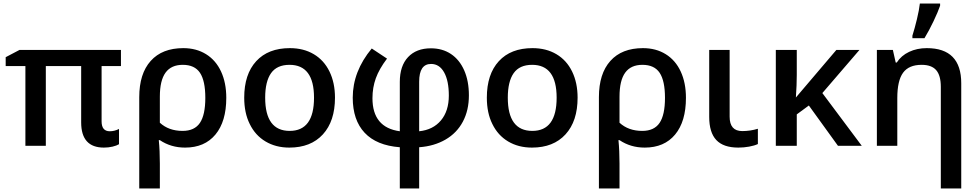

<svg xmlns="http://www.w3.org/2000/svg" viewBox="-20 -821 5510 1081"><path d="M552 -138V-449H661V-540H90L12 -499V-449H123V0H238V-449H437V-132Q437 10 565 10Q591 10 614 4.5Q637 -1 650 -9V-95Q625 -82 598 -82Q552 -82 552 -138Z M1012 -550Q893 -550 828.5 -478Q764 -406 764 -274V240H880V100Q880 27 874 -32H880Q942 10 1022 10Q1132 10 1193 -63.5Q1254 -137 1254 -270Q1254 -355 1224.5 -418.5Q1195 -482 1140 -516Q1085 -550 1012 -550ZM1136 -270Q1136 -174 1105.5 -129Q1075 -84 1008 -84Q930 -84 880 -130V-277Q880 -368 912 -412Q944 -456 1009 -456Q1076 -456 1106 -411Q1136 -366 1136 -270Z M1612 -550Q1490 -550 1422.5 -476.5Q1355 -403 1355 -271Q1355 -185 1386 -123Q1417 -59 1475 -24.5Q1533 10 1609 10Q1730 10 1798 -64.5Q1866 -139 1866 -271Q1866 -355 1835 -418.5Q1804 -482 1746.5 -516Q1689 -550 1612 -550ZM1610 -456Q1748 -456 1748 -271Q1748 -84 1611 -84Q1473 -84 1473 -271Q1473 -362 1506 -409Q1539 -456 1610 -456Z M2340 8Q2424 2 2488 -35Q2552 -72 2586 -136Q2620 -200 2620 -284Q2620 -365 2593.5 -425Q2567 -485 2519 -517Q2471 -549 2406 -549Q2324 -549 2277.5 -499.5Q2231 -450 2231 -360V-82Q2077 -103 2077 -268Q2077 -328 2096 -380.5Q2115 -433 2159 -491L2073 -548Q1966 -419 1966 -271Q1966 -145 2033 -73.5Q2100 -2 2231 8V240H2340ZM2340 -82V-361Q2340 -461 2407 -461Q2454 -461 2480.5 -413.5Q2507 -366 2507 -283Q2507 -196 2462.5 -143Q2418 -90 2340 -82Z M2978 -550Q2856 -550 2788.5 -476.5Q2721 -403 2721 -271Q2721 -185 2752 -123Q2783 -59 2841 -24.5Q2899 10 2975 10Q3096 10 3164 -64.5Q3232 -139 3232 -271Q3232 -355 3201 -418.5Q3170 -482 3112.5 -516Q3055 -550 2978 -550ZM2976 -456Q3114 -456 3114 -271Q3114 -84 2977 -84Q2839 -84 2839 -271Q2839 -362 2872 -409Q2905 -456 2976 -456Z M3600 -550Q3481 -550 3416.5 -478Q3352 -406 3352 -274V240H3468V100Q3468 27 3462 -32H3468Q3530 10 3610 10Q3720 10 3781 -63.5Q3842 -137 3842 -270Q3842 -355 3812.5 -418.5Q3783 -482 3728 -516Q3673 -550 3600 -550ZM3724 -270Q3724 -174 3693.5 -129Q3663 -84 3596 -84Q3518 -84 3468 -130V-277Q3468 -368 3500 -412Q3532 -456 3597 -456Q3664 -456 3694 -411Q3724 -366 3724 -270Z M3973 -163Q3973 -75 4013 -32.5Q4053 10 4137 10Q4168 10 4198 4.5Q4228 -1 4247 -10V-96Q4204 -83 4159 -83Q4088 -83 4088 -164V-540H3973Z M4466 -399V-540H4348V0H4466V-177L4534 -227L4698 0H4832L4610 -297L4819 -540H4689L4461 -272Q4466 -344 4466 -399Z M5185 -606Q5211 -649 5236 -701.5Q5261 -754 5273 -789V-801H5159Q5155 -765 5142.5 -713Q5130 -661 5117 -620V-606ZM5198 -550Q5143 -550 5098.5 -529Q5054 -508 5029 -469H5023L5007 -540H4917V0H5032V-269Q5032 -367 5064.5 -411.5Q5097 -456 5169 -456Q5225 -456 5251 -426Q5277 -396 5277 -332V240H5392V-352Q5392 -550 5198 -550Z"/></svg>

Font: OpenSansMMV
Style: Semibold
Weight: 600
Designer: Steve Matteson
Foundry: Ascender Corporation
Version: Version 6.000